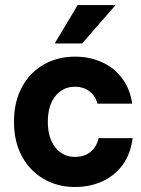

<svg xmlns="http://www.w3.org/2000/svg" viewBox="-20 -736 563 766"><path d="M279.2 10Q209.2 10 154.2 -22.1Q99.2 -54.2 67.5 -112.5Q35.8 -170.8 35.8 -250Q35.8 -330 67.5 -388.3Q99.2 -446.7 154.2 -478.3Q209.2 -510 279.2 -510Q337.5 -510 385.8 -488.3Q434.2 -466.7 466.2 -425Q498.3 -383.3 507.5 -322.5H369.2Q359.2 -355.8 335.4 -372.9Q311.7 -390 279.2 -390Q230.8 -390 200.8 -352.5Q170.8 -315 170.8 -250Q170.8 -185.8 200.8 -147.9Q230.8 -110 279.2 -110Q314.2 -110 339.2 -128.3Q364.2 -146.7 373.3 -185H509.2Q500.8 -120.8 468.8 -77.5Q436.7 -34.2 387.5 -12.1Q338.3 10 279.2 10ZM200 -562.5V-565.8L290 -715.8H438.3V-712.5L307.5 -562.5Z"/></svg>

Font: Funnel Sans
Style: Bold
Weight: 700
Designer: NORD ID, Kristian Moeller
Foundry: Dicotype
Version: Version 1.000